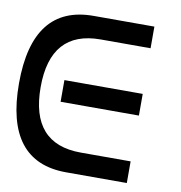

<svg xmlns="http://www.w3.org/2000/svg" viewBox="-81 -795 822 870"><g transform="rotate(10 330.5 -360.0)"><path d="M559.6 -620.1Q559.6 -620.1 559.6 -620.1Q559.6 -644.5 559.6 -719.7Q559.6 -719.7 280.3 -719.7Q0 -719.7 0 -360.4Q0 0 280.3 0Q559.6 0 559.6 0Q559.6 -33.2 559.6 -99.6Q559.6 -99.6 330.1 -99.6Q99.6 -99.6 99.6 -360.4Q99.6 -620.1 330.1 -620.1Q559.6 -620.1 559.6 -620.1ZM560.5 -410.2Q560.5 -385.7 560.5 -310.5Q470.7 -310.5 200.2 -310.5Q200.2 -335 200.2 -410.2Q290 -410.2 560.5 -410.2Z"/></g></svg>

Font: Encounter VC
Style: Regular
Weight: 400
Designer: Silver Alicorn
Version: Version 1.0